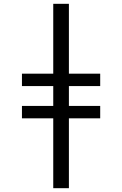

<svg xmlns="http://www.w3.org/2000/svg" viewBox="-20 -843 640 1006"><path d="M259 143V-223H95V-288H259V-392H95V-457H259V-823H341V-457H505V-392H341V-288H505V-223H341V143Z"/></svg>

Font: Iosevka Etoile
Style: Regular
Weight: 400
Designer: Belleve Invis
Foundry: Belleve Invis
Version: Version 33.2.4